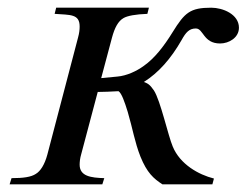

<svg xmlns="http://www.w3.org/2000/svg" viewBox="-20 -479 641 499"><path d="M243 -276 271 -381C278 -407 287 -424 301 -432C311 -438 333 -442 363 -443L367 -459H126L122 -443C163 -440 187 -443 187 -410C187 -402 186 -393 183 -382L103 -77C96 -51 85 -34 73 -27C61 -19 41 -16 10 -16L5 0H246L251 -16C216 -17 187 -21 187 -51C187 -58 188 -68 191 -78L234 -240C250 -240 268 -241 288 -242C296 -237 304 -214 312 -188C325 -144 330 -110 345 -72C362 -30 379 -15 402 0H532L536 -15C496 -25 448 -52 429 -98C417 -126 397 -218 380 -244C369 -260 364 -262 354 -266C392 -290 424 -326 452 -375C463 -395 472 -405 489 -405C509 -405 508 -366 552 -366C575 -366 601 -381 601 -407C601 -442 559 -459 529 -459C474 -459 460 -446 429 -396C405 -357 381 -327 354 -308C335 -294 309 -282 285 -280Z"/></svg>

Font: STIXGeneral
Style: Italic
Weight: 400
Italic angle: -16.33°
Designer: MicroPress Inc., with final additions and corrections provided by Coen Hoffman, Elsevier (retired)
Version: Version 1.1.0